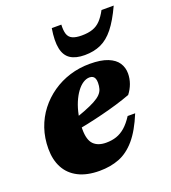

<svg xmlns="http://www.w3.org/2000/svg" viewBox="-129 -776 789 887"><g transform="rotate(-20 266.0 -332.0)"><path d="M312.5 -407Q296.5 -407 280.2 -396.5Q264 -386 249.8 -366.5Q235.5 -347 224.2 -320.2Q213 -293.5 206.5 -261.2Q200 -229 200 -192.5Q200 -140.5 221.2 -118.8Q242.5 -97 283 -97Q311 -97 333.8 -104.8Q356.5 -112.5 377 -130.2Q397.5 -148 417.5 -179H454.5Q423.5 -103.5 387.2 -61.2Q351 -19 307.5 -2Q264 15 210 15Q148.5 15 106.2 -6.5Q64 -28 42.8 -67.5Q21.5 -107 21.5 -161.5Q21.5 -214.5 37.2 -260.8Q53 -307 82 -344.5Q111 -382 150.2 -409.2Q189.5 -436.5 236.2 -451Q283 -465.5 334.5 -465.5Q389.5 -465.5 423 -452Q456.5 -438.5 471.5 -415.5Q486.5 -392.5 486.5 -363.5Q486.5 -338.5 477.8 -314.2Q469 -290 453 -269.5Q421 -257.5 384.2 -246.5Q347.5 -235.5 308.5 -225.8Q269.5 -216 229.2 -207.5Q189 -199 150.5 -192L152.5 -239Q201.5 -255 235.2 -268Q269 -281 290.2 -292.5Q311.5 -304 322.5 -315.5Q333.5 -327 337.5 -340.5Q341.5 -354 341.5 -370.5Q341.5 -382.5 338.5 -390.5Q335.5 -398.5 329 -402.8Q322.5 -407 312.5 -407ZM346 -601Q378 -601 400.2 -608.8Q422.5 -616.5 439.2 -634Q456 -651.5 471.5 -680.5H531.5Q502 -616.5 472.5 -579.5Q443 -542.5 408.2 -526.8Q373.5 -511 328.5 -511Q284.5 -511 258.5 -528Q232.5 -545 224.8 -582.5Q217 -620 227 -680.5H274Q272.5 -652 278.2 -634.2Q284 -616.5 300.5 -608.8Q317 -601 346 -601Z"/></g></svg>

Font: Newsreader 16pt 16pt ExtraBold
Style: Italic
Weight: 800
Italic angle: -17°
Version: Version 1.003